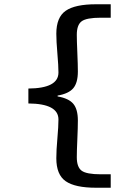

<svg xmlns="http://www.w3.org/2000/svg" viewBox="-20 -728 640 900"><path d="M430 152Q332 152 288 121.5Q244 91 244 14Q244 -23 249 -79.5Q254 -136 254 -168Q254 -242 113 -243V-313Q254 -314 254 -388Q254 -419 249 -477Q244 -535 244 -570Q244 -647 288 -677.5Q332 -708 430 -708H499V-645H453Q385 -645 362.5 -628Q340 -611 340 -565Q340 -538 342.5 -481Q345 -424 345 -393Q345 -340 323.5 -314.5Q302 -289 250 -280V-276Q302 -267 323.5 -241.5Q345 -216 345 -163Q345 -130 342.5 -74.5Q340 -19 340 9Q340 55 362.5 72Q385 89 453 89H499V152Z"/></svg>

Font: TypoPRO Source Code Pro
Style: Regular
Weight: 600
Monospace: yes
Designer: Paul D. Hunt, Teo Tuominen
Foundry: Adobe Systems Incorporated
Version: Version 2.010;PS 1.0;hotconv 1.0.84;makeotf.lib2.5.63406